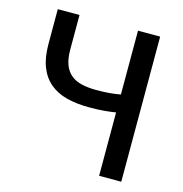

<svg xmlns="http://www.w3.org/2000/svg" viewBox="-99 -746 798 837"><g transform="rotate(15 300.0 -327.5)"><path d="M422 0V-286Q398 -282 369.5 -279.5Q341 -277 303 -277Q246 -277 201 -288.5Q156 -300 124.5 -326.5Q93 -353 76.5 -395Q60 -437 60 -499V-655H158V-499Q158 -459 168 -432Q178 -405 197.5 -388.5Q217 -372 246 -365Q275 -358 313 -358Q349 -358 375.5 -360.5Q402 -363 422 -367V-655H522V0Z"/></g></svg>

Font: SauceCodePro Nerd Font Mono
Style: Regular
Weight: 500
Monospace: yes
Designer: Paul D. Hunt, Teo Tuominen
Foundry: Adobe Systems Incorporated
Version: Version 2.030;PS 1.000;hotconv 16.6.51;makeotf.lib2.5.65220;